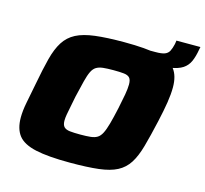

<svg xmlns="http://www.w3.org/2000/svg" viewBox="-111 -903 1106 1036"><g transform="rotate(15 442.0 -384.5)"><path d="M616 -620 630 -688H657Q691 -688 708 -694.5Q725 -701 733 -716Q741 -731 747 -757L750 -777H884L881 -763Q874 -721 861.5 -693.5Q849 -666 824.5 -650Q800 -634 756.5 -627Q713 -620 643 -620ZM365 8Q242 8 172.5 -7.5Q103 -23 74.5 -59.5Q46 -96 46 -159Q46 -197 55.5 -245Q65 -293 77 -355Q93 -441 108.5 -501Q124 -561 148.5 -599.5Q173 -638 213.5 -659Q254 -680 318.5 -688Q383 -696 481 -696Q603 -696 672 -680.5Q741 -665 769 -628.5Q797 -592 797 -528Q797 -490 789.5 -442.5Q782 -395 768 -333Q748 -244 731 -183.5Q714 -123 690 -85.5Q666 -48 627 -27.5Q588 -7 525 0.5Q462 8 365 8ZM380 -153Q414 -153 437 -155.5Q460 -158 474.5 -167Q489 -176 499.5 -196.5Q510 -217 520 -253Q530 -289 542 -344Q552 -391 558 -425Q564 -459 564 -482Q564 -508 554 -519Q544 -530 522 -532.5Q500 -535 463 -535Q428 -535 405.5 -532.5Q383 -530 368 -521Q353 -512 343 -491.5Q333 -471 324 -435.5Q315 -400 302 -344Q296 -312 290.5 -285.5Q285 -259 281.5 -239Q278 -219 278 -204Q278 -180 288.5 -169Q299 -158 321.5 -155.5Q344 -153 380 -153Z"/></g></svg>

Font: Saira Expanded ExtraBold
Style: Italic
Weight: 800
Width: 7
Italic angle: -12°
Designer: Hector Gatti with collaboration of the Omnibus-Type team
Foundry: Omnibus-Type
Version: Version 1.101